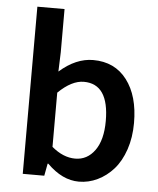

<svg xmlns="http://www.w3.org/2000/svg" viewBox="-52 -751 667 808"><g transform="rotate(5 281.5 -347.0)"><path d="M311 12.2Q240.7 12.2 176.8 -51.8H173.8L164.1 0H73.2V-706.1H188V-523.9L185.1 -441.9Q254.4 -502.9 327.1 -502.9Q418.5 -502.9 469.7 -435.5Q521 -368.2 521 -253.9Q521 -192.4 503.7 -141.4Q486.3 -90.3 456.8 -57.1Q427.2 -23.9 389.6 -5.9Q352.1 12.2 311 12.2ZM401.9 -252Q401.9 -408.2 295.9 -408.2Q244.6 -408.2 188 -353V-124Q236.3 -83 287.1 -83Q337.9 -83 369.9 -127.2Q401.9 -171.4 401.9 -252Z"/></g></svg>

Font: Source Sans 3 Semibold
Style: Regular
Weight: 600
Designer: Paul D. Hunt
Foundry: Adobe
Version: Version 3.052;hotconv 1.1.0;makeotfexe 2.6.0